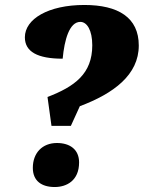

<svg xmlns="http://www.w3.org/2000/svg" viewBox="-20 -744 578 772"><path d="M171 -354 187 -238H265L301 -317C437 -368 538 -443 538 -561C538 -674 455 -724 319 -724C175 -724 80 -668 80 -594C80 -536 131 -508 232 -508C239 -584 259 -656 303 -656C330 -656 351 -622 351 -562C351 -447 280 -396 171 -354ZM200 8C247 8 298 -17 298 -91C298 -143 261 -169 209 -169C150 -169 112 -129 112 -69C112 -16 148 8 200 8Z"/></svg>

Font: Noto Serif SemiCondensed Black
Style: Italic
Weight: 900
Width: 4
Italic angle: -12°
Designer: Monotype Design Team
Foundry: Monotype Imaging Inc.
Version: Version 2.014